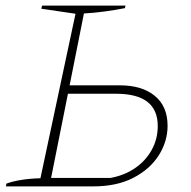

<svg xmlns="http://www.w3.org/2000/svg" viewBox="-20 -664 679 684"><path d="M1 0 3 -10Q25 -18 55.5 -23Q86 -28 124 -29L249 -615L127 -633L130 -644H427L425 -635Q389 -628 352 -623Q315 -618 279 -616L228 -360H407Q486 -360 531.5 -322.5Q577 -285 577 -216Q577 -160 545.5 -110.5Q514 -61 455 -30.5Q396 0 312 0ZM162 -30H373Q423 -39 461 -65Q499 -91 520.5 -130Q542 -169 542 -215Q542 -330 394 -330H222Z"/></svg>

Font: Piazzolla SC Thin
Style: Italic
Weight: 100
Italic angle: -11.3°
Designer: Juan Pablo del Peral
Foundry: Huerta Tipografica
Version: Version 1.330